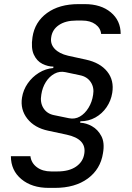

<svg xmlns="http://www.w3.org/2000/svg" viewBox="-20 -760 640 934"><path d="M217 154Q135 154 84 111.5Q33 69 33 0H128Q132 33 159.5 53.5Q187 74 229 74H259Q316 74 350 50.5Q384 27 390 -12Q402 -84 304 -105L215 -124Q148 -138 113 -182.5Q78 -227 87 -285Q93 -323 115 -354.5Q137 -386 169.5 -406Q202 -426 239 -429L240 -436Q213 -436 186 -449.5Q159 -463 144.5 -494.5Q130 -526 138 -579Q149 -653 208.5 -696.5Q268 -740 362 -740H392Q471 -740 519 -700Q567 -660 567 -595H472Q469 -624 444 -642Q419 -660 380 -660H350Q299 -660 266.5 -638Q234 -616 229 -578Q224 -546 246 -522.5Q268 -499 311 -489L398 -470Q467 -455 501.5 -412Q536 -369 526 -308Q520 -270 498.5 -238.5Q477 -207 444 -188.5Q411 -170 371 -170L370 -163Q399 -162 427.5 -146Q456 -130 473 -98Q490 -66 481 -15Q469 63 407 108.5Q345 154 247 154ZM315 -185Q344 -179 368.5 -193Q393 -207 410.5 -235.5Q428 -264 433 -299Q439 -334 421.5 -360.5Q404 -387 369 -394L298 -409Q270 -415 245 -401.5Q220 -388 203 -361Q186 -334 181 -300Q174 -262 191 -234.5Q208 -207 242 -200Z"/></svg>

Font: NKDuy Mono
Style: Italic
Weight: 400
Italic angle: -9°
Monospace: yes
Designer: NKDuy
Foundry: NKDuy
Version: Version 2.251; ttfautohint (v1.8.4.7-5d5b)